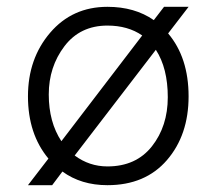

<svg xmlns="http://www.w3.org/2000/svg" viewBox="-20 -534 603 563"><path d="M295 -46Q379 -46 425.5 -105Q472 -164 472 -249Q472 -334 437 -388L199 -78Q242 -46 295 -46ZM160 -120 397 -430Q355 -459 295 -459Q215 -459 169 -398.5Q123 -338 123 -257Q123 -176 160 -120ZM473 -436Q533 -365 533 -251.5Q533 -138 469.5 -64.5Q406 9 295 9Q218 9 163 -31L133 9H62L122 -69Q62 -141 62 -251.5Q62 -362 127 -438Q192 -514 295 -514Q375 -514 431 -475L461 -514H533Z"/></svg>

Font: Hind Colombo Light
Style: Regular
Weight: 300
Designer: Jyotish Sonowal, Aditi Pimprikar
Foundry: Indian Type Foundry
Version: Version 1.000;PS 1.0;hotconv 1.0.86;makeotf.lib2.5.63406; tt